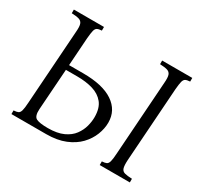

<svg xmlns="http://www.w3.org/2000/svg" viewBox="-138 -857 1112 1049"><g transform="rotate(30 418.5 -332.5)"><path d="M268 -389Q392 -389 457 -345Q522 -301 522 -224Q522 -186 506.5 -146.5Q491 -107 459.5 -74Q428 -41 378 -20.5Q328 0 259 0H40V-23Q59 -24 68.5 -28.5Q78 -33 82.5 -49Q87 -65 89 -100L121 -566Q124 -600 118.5 -615.5Q113 -631 96.5 -636Q80 -641 50 -642V-665H240V-642Q221 -641 211.5 -636Q202 -631 198 -615.5Q194 -600 191 -565L179 -389ZM250 -33Q309 -33 347 -50.5Q385 -68 405.5 -96Q426 -124 434 -154.5Q442 -185 442 -212Q442 -269 416.5 -300.5Q391 -332 347.5 -345Q304 -358 248 -358H177L159 -100Q156 -54 177 -43.5Q198 -33 250 -33ZM597 0V-23Q616 -24 625.5 -28.5Q635 -33 639.5 -49Q644 -65 646 -100L678 -565Q681 -600 675.5 -615.5Q670 -631 653.5 -636Q637 -641 607 -642V-665H797V-642Q778 -641 768.5 -636Q759 -631 755 -615.5Q751 -600 748 -565L716 -100Q714 -65 719 -49Q724 -33 740.5 -28.5Q757 -24 787 -23V0Z"/></g></svg>

Font: Bona Nova
Style: Italic
Weight: 400
Italic angle: -4°
Designer: Mateusz Machalski
Foundry: Capitalics
Version: Version 4.001; ttfautohint (v1.8.3)